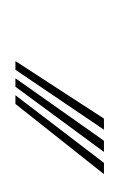

<svg xmlns="http://www.w3.org/2000/svg" viewBox="27 -827 155 249"><g transform="rotate(90 104.5 -702.5)"><path d="M59.2 -645 133.8 -759.8H148.2L70.5 -645ZM103.5 -645 191.2 -759.8H205.8L114.8 -645ZM81.5 -645 162.5 -759.8H177L92.5 -645Z"/></g></svg>

Font: Big Shoulders Inline Text Light
Style: Regular
Weight: 300
Designer: Patric King
Foundry: XO Type Co
Version: Version 1.000